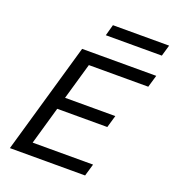

<svg xmlns="http://www.w3.org/2000/svg" viewBox="-149 -951 964 1066"><g transform="rotate(20 333.5 -418.5)"><path d="M316.9 -771 335 -836.9H667L647.9 -771ZM219.2 -654.8H657.2L636.2 -583H285.2L223.1 -367.2H520L499 -294.9H203.1L139.2 -71.8H496.1L475.1 0H30.8Z"/></g></svg>

Font: IntelOne Mono
Style: Italic
Weight: 400
Italic angle: -16°
Designer: Fred Shallcrass
Foundry: Frere-Jones Type LLC
Version: Version 1.200;hotconv 1.1.0;makeotfexe 2.6.0;FJTRelease1.2